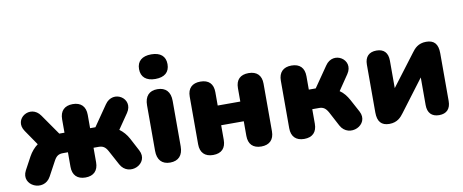

<svg xmlns="http://www.w3.org/2000/svg" viewBox="-65 -1024 3168 1314"><g transform="rotate(-10 1518.5 -367.0)"><path d="M439 9C496 9 528 -23 528 -81V-182H563C592 -182 610 -172 627 -140L681 -40C734 59 886 -10 833 -110L786 -199C770 -229 748 -254 723 -272L795 -377C858 -470 726 -553 663 -460L565 -318H528V-411C528 -469 496 -501 439 -501C382 -501 350 -469 350 -411V-318H314L215 -460C152 -552 20 -469 84 -377L156 -272C131 -254 109 -228 93 -199L45 -110C-8 -10 145 59 198 -40L252 -140C269 -172 286 -182 316 -182H350V-81C350 -23 382 9 439 9Z M1027 -572C1091 -572 1126 -602 1126 -658C1126 -713 1091 -743 1027 -743C964 -743 928 -713 928 -658C928 -602 964 -572 1027 -572ZM1027 9C1086 9 1117 -26 1117 -88V-404C1117 -467 1085 -501 1027 -501C970 -501 939 -467 939 -404V-88C939 -26 970 9 1027 9Z M1326 9C1385 9 1415 -23 1415 -81V-182H1572V-81C1572 -23 1603 9 1661 9C1718 9 1750 -23 1750 -81V-412C1750 -470 1718 -501 1661 -501C1603 -501 1572 -470 1572 -412V-319H1415V-412C1415 -470 1384 -501 1326 -501C1269 -501 1237 -470 1237 -412V-81C1237 -23 1269 9 1326 9Z M1959 9C2017 9 2048 -23 2048 -81V-182H2094C2123 -182 2140 -172 2158 -140L2211 -40C2264 59 2417 -10 2364 -110L2316 -199C2300 -228 2280 -254 2254 -271L2326 -377C2389 -470 2256 -553 2194 -460L2096 -318H2048V-411C2048 -469 2017 -501 1959 -501C1902 -501 1870 -469 1870 -411V-81C1870 -23 1902 9 1959 9Z M2551 9C2607 9 2633 -23 2651 -47L2817 -267V-75C2817 -21 2845 9 2897 9C2949 9 2977 -21 2977 -75V-407C2977 -472 2950 -501 2895 -501C2840 -501 2813 -470 2795 -445L2629 -226V-417C2629 -472 2601 -501 2550 -501C2498 -501 2469 -472 2469 -417V-85C2469 -21 2496 9 2551 9Z"/></g></svg>

Font: Nunito Black
Style: Regular
Weight: 900
Designer: Vernon Adams
Foundry: Vernon Adams
Version: Version 3.602